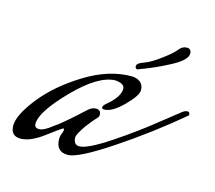

<svg xmlns="http://www.w3.org/2000/svg" viewBox="-62 -403 554 494"><g transform="rotate(15 215.0 -156.0)"><path d="M215 -120Q209 -120 209 -124.5Q209 -129 216 -135Q249 -162 249 -184Q249 -198 224 -200Q179 -199 116.5 -135Q54 -71 54 -39Q54 -28 66.5 -28Q79 -28 100 -45Q119 -57 171 -105Q183 -117 194 -117Q208 -117 208 -104Q208 -99 205 -96Q202 -93 194 -83.5Q186 -74 180 -66Q162 -40 162 -32Q162 -12 178 -12Q199 -12 257 -50.5Q315 -89 363 -128L411 -166Q418 -171 424 -171Q430 -171 430 -164V-162Q353 -97 267.5 -40Q182 17 155 17Q123 17 123 -17Q123 -25 126 -32Q129 -39 129 -42Q129 -45 127 -46Q124 -46 88.5 -19Q53 8 26.5 8Q0 8 0 -20Q0 -48 37.5 -95.5Q75 -143 138 -182Q201 -221 261 -221Q275 -221 284.5 -214Q294 -207 294 -192.5Q294 -178 265 -149Q236 -120 215 -120ZM392 -316Q392 -299 352.5 -278Q313 -257 271 -242Q265 -242 265 -249.5Q265 -257 282.5 -263Q300 -269 325.5 -288Q351 -307 359.5 -318Q368 -329 380 -329Q392 -329 392 -316Z"/></g></svg>

Font: Mrs Saint Delafield
Style: Regular
Weight: 400
Designer: Alejandro Paul
Foundry: Alejandro Paul
Version: Version 1.001